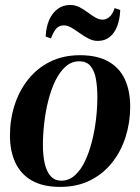

<svg xmlns="http://www.w3.org/2000/svg" viewBox="-20 -739 564 772"><path d="M301.5 -517Q371 -517 415.8 -491.8Q460.5 -466.5 482 -420.2Q503.5 -374 503.5 -309.5Q503.5 -247 485.2 -189Q467 -131 431.2 -85.8Q395.5 -40.5 343 -14Q290.5 12.5 222 12.5Q152.5 12.5 107.8 -13.2Q63 -39 41.5 -85.5Q20 -132 20 -194Q20 -258.5 38.8 -316.8Q57.5 -375 93.8 -420.2Q130 -465.5 182.2 -491.2Q234.5 -517 301.5 -517ZM298 -492.5Q267.5 -492.5 243.5 -471Q219.5 -449.5 202.2 -413.8Q185 -378 174 -334Q163 -290 157.8 -243.8Q152.5 -197.5 152.5 -156.5Q152.5 -113.5 160 -81Q167.5 -48.5 184 -30.5Q200.5 -12.5 226.5 -12.5Q257 -12.5 281 -34Q305 -55.5 322 -91.5Q339 -127.5 350 -171.5Q361 -215.5 366.2 -261.2Q371.5 -307 371.5 -348Q371.5 -387 366 -419.8Q360.5 -452.5 344.8 -472.5Q329 -492.5 298 -492.5ZM163.5 -592Q165.5 -631.5 178.2 -659.8Q191 -688 212.5 -703.5Q234 -719 261.5 -719Q282.5 -719 299.8 -710Q317 -701 332.8 -689.2Q348.5 -677.5 363.2 -668.8Q378 -660 393.5 -660Q406 -660 419 -670Q432 -680 441 -706.5L463.5 -699Q462 -661 451 -633Q440 -605 420.5 -589.8Q401 -574.5 373 -574.5Q354 -574.5 335.8 -584Q317.5 -593.5 300.5 -605.8Q283.5 -618 267.5 -627.5Q251.5 -637 236.5 -637Q219 -637 207.2 -624.8Q195.5 -612.5 185 -584.5Z"/></svg>

Font: Merriweather 144pt SemiBold
Style: Italic
Weight: 600
Italic angle: -7.8°
Version: Version 2.101